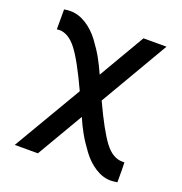

<svg xmlns="http://www.w3.org/2000/svg" viewBox="-121 -588 825 872"><g transform="rotate(20 291.5 -152.5)"><path d="M43 174.8 236.8 -154.8V-155.8Q176.8 -285.6 137.9 -335.2Q99.1 -384.8 55.2 -384.8Q53.2 -384.8 49.1 -384.3Q44.9 -383.8 43 -383.8V-480Q58.1 -482.9 73.2 -482.9Q112.3 -482.9 149.7 -459.5Q187 -436 215.6 -397.5Q244.1 -358.9 262 -326.4Q279.8 -293.9 295.9 -257.8H296.9L426.8 -480H538.1L345.2 -149.9V-148.9Q403.3 -23.9 442.1 27.6Q481 79.1 526.9 79.1H538.1L539.1 117.2V174.8Q523.9 177.7 507.8 178.2Q468.8 178.2 431.9 154.5Q395 130.9 366.5 92Q337.9 53.2 319.3 20Q300.8 -13.2 286.1 -47.9H285.2L154.8 174.8Z"/></g></svg>

Font: CMU Bright
Style: SemiBold
Weight: 600
Version: Version 0.7.0